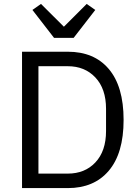

<svg xmlns="http://www.w3.org/2000/svg" viewBox="-20 -963 711 983"><path d="M92.8 -698.2V0H327.1Q460.9 0 536.1 -87.9Q612.8 -177.2 612.8 -349.1Q612.8 -521.5 536.1 -610.8Q461.4 -698.2 327.1 -698.2ZM327.1 -74.2H176.8V-624H327.1Q413.6 -624 467.8 -566.9Q522.9 -508.8 522.9 -405.8V-292Q522.9 -189 467.8 -130.9Q414.1 -74.2 327.1 -74.2ZM256.8 -769H356.9L467.8 -912.1L423.8 -942.9L307.1 -826.2L189.9 -942.9L146 -912.1Z"/></svg>

Font: Plexus Sans
Style: Regular
Weight: 400
Version: Version 2.001;PS 002.001;hotconv 1.0.70;makeotf.lib2.5.58329